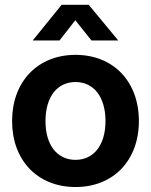

<svg xmlns="http://www.w3.org/2000/svg" viewBox="-20 -751 616 783"><path d="M288.1 11.7C442.4 11.7 546.4 -96.7 546.4 -257.3C546.4 -418.5 442.4 -527.3 288.1 -527.3C133.8 -527.3 29.3 -418.5 29.3 -257.3C29.3 -96.2 133.8 11.7 288.1 11.7ZM288.1 -99.1C213.9 -99.1 165.5 -158.2 165.5 -257.3C165.5 -356.9 213.9 -416.5 288.1 -416.5C361.8 -416.5 410.2 -356.4 410.2 -257.3C410.2 -158.7 361.8 -99.1 288.1 -99.1ZM222.7 -585.9 287.1 -668.5 353 -585.9H461.9V-586.4L341.8 -731.4H231.4L113.8 -586.4V-585.9Z"/></svg>

Font: Raveo Display Display SemiBold
Style: Regular
Weight: 600
Designer: Jakub Foglar, Rasmus Andersson (Inter)
Foundry: Jakubfoglar.com
Version: Version 1.100;Glyphs 3.2.3 (3260)